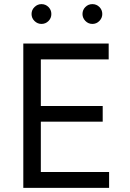

<svg xmlns="http://www.w3.org/2000/svg" viewBox="-20 -911 632 931"><path d="M93 0V-700H507V-623H178V-397H478V-321H178V-77H509V0ZM428 -795Q408 -795 394 -809.5Q380 -824 380 -843Q380 -863 394 -877Q408 -891 428 -891Q448 -891 462 -877Q476 -863 476 -843Q476 -824 462 -809.5Q448 -795 428 -795ZM181 -795Q162 -795 147.5 -809Q133 -823 133 -843Q133 -863 147.5 -877Q162 -891 181 -891Q201 -891 215 -877Q229 -863 229 -843Q229 -823 215 -809Q201 -795 181 -795Z"/></svg>

Font: Figtree
Style: Regular
Weight: 400
Designer: Erik Kennedy
Foundry: Erik Kennedy
Version: Version 2.002